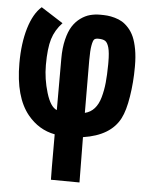

<svg xmlns="http://www.w3.org/2000/svg" viewBox="-52 -561 621 798"><g transform="rotate(5 259.0 -162.0)"><path d="M307.6 5.4Q309.6 191.9 309.6 194.3L190.4 193.4Q189.5 183.1 189.5 3.9Q122.1 -8.8 76.2 -64.9Q17.6 -136.7 17.6 -277.8Q17.6 -361.3 36.6 -424.6Q55.7 -487.8 89.8 -517.6L181.6 -459Q151.9 -427.7 139.9 -388.7Q127.9 -349.6 127.9 -279.8Q127.9 -221.7 145.3 -164.6Q162.6 -107.4 189.5 -97.2V-312.5Q189.5 -356.9 198 -391.6Q206.5 -426.3 220.2 -447.8Q233.9 -469.2 253.2 -483.2Q272.5 -497.1 292.2 -502.4Q312 -507.8 334.5 -507.8Q351.6 -507.8 365 -506.6Q378.4 -505.4 396 -500.5Q413.6 -495.6 427 -487.5Q440.4 -479.5 454.1 -464.4Q467.8 -449.2 476.8 -428.7Q485.8 -408.2 491.5 -377.4Q497.1 -346.7 497.1 -308.6V-303.2Q497.1 -240.7 487.5 -180.4Q478 -120.1 460.9 -87.4Q421.9 -11.7 307.6 5.4ZM306.6 -95.7Q330.6 -101.6 346.4 -119.4Q362.3 -137.2 370.6 -166.7Q378.9 -196.3 382.1 -228.5Q385.3 -260.7 385.7 -304.7V-314Q385.7 -354.5 379.9 -375Q374 -395.5 364.3 -401.6Q354.5 -407.7 335.4 -407.7H335Q324.2 -407.7 318.8 -403.1Q313.5 -398.4 309.6 -377.4Q305.7 -356.4 305.7 -314.5Q305.7 -264.6 306.6 -95.7Z"/></g></svg>

Font: Fantasque Sans Mono
Style: Bold
Weight: 700
Monospace: yes
Designer: Jany Belluz
Version: Version 1.8.0 ; ttfautohint (v1.8.2)